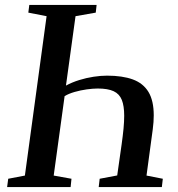

<svg xmlns="http://www.w3.org/2000/svg" viewBox="-20 -763 724 783"><path d="M9 0 13.5 -34 81.5 -47 170 -697 95.5 -711.5 99.5 -743H374L370.5 -711.5L288 -697L249 -414Q274 -427.5 303 -436.5Q332 -445.5 361.5 -450Q391 -454.5 416.5 -454.5Q479.5 -454.5 521.8 -439Q564 -423.5 585.5 -388Q607 -352.5 607 -292.5Q607 -279.5 606 -265.2Q605 -251 603 -236L577.5 -47L644 -34L640 0H382.5L386.5 -34L458 -47.5L476 -174Q481 -209.5 483.8 -238.8Q486.5 -268 486.5 -291Q486.5 -331 476.8 -355.5Q467 -380 443.5 -391Q420 -402 378.5 -402Q359 -402 333.8 -398.5Q308.5 -395 284.2 -388Q260 -381 243.5 -371L199 -47L271.5 -34L268 0Z"/></svg>

Font: Merriweather 72pt Medium
Style: Italic
Weight: 500
Italic angle: -7.8°
Version: Version 2.101